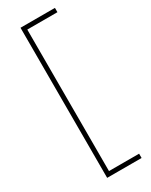

<svg xmlns="http://www.w3.org/2000/svg" viewBox="-224 -761 762 966"><g transform="rotate(-30 156.5 -278.0)"><path d="M288 158V133H113V-689H288V-714H88V158Z"/></g></svg>

Font: Noto Sans Canadian Aboriginal Thin
Style: Regular
Weight: 100
Designer: Monotype Design Team, Typotheque's Kevin King
Foundry: Monotype Imaging Inc.
Version: Version 2.004